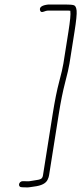

<svg xmlns="http://www.w3.org/2000/svg" viewBox="-20 -715 360 852"><path d="M292.1 -665 292.4 -667C289.1 -667.7 286.2 -668 283.5 -668H192.4C188.2 -668 181.8 -666.3 173.1 -663C164.3 -659.7 159.1 -662.2 157.4 -670.5C154.7 -683.8 167.2 -692 194.8 -695H269.1C287.6 -695 300.3 -694 307.3 -692C314.3 -690 318.6 -681.9 320 -667.7C321.4 -653.4 318.3 -622.2 310.6 -574L288.3 -433C285.5 -415 279 -386.8 268.9 -348.5C258.9 -310.2 249.5 -263.7 240.8 -209L197.7 63C196.8 69 194.8 75 191.9 81C184.8 98.4 164.3 109.1 130.3 113C124.6 113.7 118.9 114.5 113.4 115.5C107.9 116.5 102.1 116.8 96 116.5C89.9 116.2 84.1 116 78.6 116C73.1 116 69.2 114.7 67 112C64.7 109.3 63.9 106.2 64.5 102.5C65.1 98.8 66.9 95.7 70 93C73.1 90.3 76.6 89 80.6 89H87.6C92.3 89 96.8 89.2 101.1 89.5C105.3 89.8 109.9 89.5 114.7 88.5C119.5 87.5 124.7 86.7 130.1 86C146.3 84 156.8 81.6 161.6 78.8C166.5 76.1 169.5 70.8 170.7 63L213.8 -209C223.1 -267.7 232.7 -315.3 242.5 -352C252.3 -388.7 258.6 -415.7 261.3 -433L283.6 -574C291.3 -622.7 294.2 -653 292.1 -665Z"/></svg>

Font: Proton
Style: BdIt
Weight: 500
Version: Version 1.017